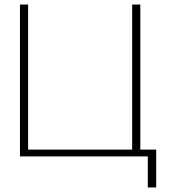

<svg xmlns="http://www.w3.org/2000/svg" viewBox="-20 -690 749 847"><path d="M68 0H632V137H669V-30H599V-670H563V-30H104V-670H68Z"/></svg>

Font: LT Wave Alt Thin
Style: Regular
Weight: 100
Designer: Daniel Lyons
Version: Version 2.5 (Glyphs App)